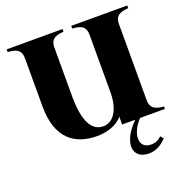

<svg xmlns="http://www.w3.org/2000/svg" viewBox="-159 -845 1178 1221"><g transform="rotate(-20 430.0 -234.0)"><path d="M834 -682V-700H455V-682C501 -678 545 -672 545 -607V-218C545 -112 504 -30 429 -30C351 -30 307 -109 307 -276V-607C307 -672 352 -678 396 -682V-700H18V-682C64 -678 108 -672 108 -607V-280C108 -62 223 15 371 15C441 15 503 -6 545 -52L544 0H633C507 127 537 232 643 232C699 232 738 200 763 173L746 153C729 171 708 183 676 183C588 183 587 83 666 0H834V-17C790 -20 744 -28 744 -93V-607C744 -672 790 -678 834 -682Z"/></g></svg>

Font: Sprat
Style: Bold
Weight: 700
Designer: Ethan Nakache
Foundry: Collletttivo
Version: Version 2.000;Glyphs 3.2 (3217)